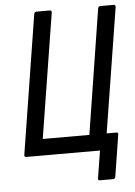

<svg xmlns="http://www.w3.org/2000/svg" viewBox="-55 -697 616 874"><g transform="rotate(-5 253.0 -260.0)"><path d="M365 135Q356 135 358 125L378 0H41Q32 0 33 -10L134 -645Q136 -655 145 -655H206Q215 -655 214 -645L123 -75H336L426 -645Q428 -655 437 -655H497Q507 -655 506 -645L415 -75H459Q469 -75 467 -65L437 125Q435 135 426 135Z"/></g></svg>

Font: Sofia Sans Condensed Medium
Style: Italic
Weight: 500
Italic angle: -9°
Designer: Botio Nikoltchev, Ani Petrova
Foundry: lettersoup
Version: Version 4.101; ttfautohint (v1.8.4.7-5d5b)